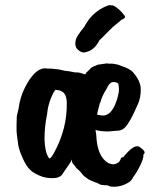

<svg xmlns="http://www.w3.org/2000/svg" viewBox="-20 -681 611 742"><path d="M401 -661 417 -660Q440 -649 461 -621Q469 -611 448 -604Q447 -601 437 -594Q415 -577 395 -556Q375 -535 364 -525Q344 -484 305 -478Q292 -478 279.5 -490.5Q267 -503 273 -528Q278 -544 307 -579Q307 -582 323 -605Q354 -645 401 -661ZM438 -320Q442 -335 437 -358Q430 -364 418 -364Q403 -364 391 -336Q375 -312 367 -283H366Q355 -241 355 -238Q371 -234 381 -234.5Q391 -235 404 -245Q427 -267 438 -320ZM238 -287Q237 -309 228 -320.5Q219 -332 195 -334Q188 -329 176.5 -300.5Q165 -272 162 -240Q152 -192 152 -144Q153 -95 168 -72Q170 -68 172 -69Q177 -69 188 -89Q241 -185 238 -287ZM435 -176 398 -173Q367 -173 349 -179L352 -160Q355 -77 398 -51Q410 -46 418 -46Q426 -46 439 -54Q443 -58 446 -65Q447 -74 456 -73Q497 -125 518 -114Q539 -100 539 -92Q539 -88 534 -83V-77Q534 -67 521.5 -41Q509 -15 495 3Q488 18 477 24Q445 44 409 40Q401 39 398 36Q390 34 386 35L378 34Q369 34 363 30Q353 24 349 24Q323 14 317.5 9Q312 4 308 2Q304 0 289 -19Q276 -30 274 -33Q268 -42 264 -46Q257 -53 257 -65L254 -57Q254 -55 225 -14Q216 5 191.5 7Q167 9 144 2Q113 -9 97 -24Q81 -39 65.5 -74.5Q50 -110 49 -133Q44 -166 44 -175V-199Q44 -235 47 -241Q48 -245 52 -262Q57 -304 76 -342Q113 -415 152 -417H157Q159 -416 163 -416H176Q211 -413 219 -410Q234 -406 245 -406L271 -401Q283 -402 294.5 -398Q306 -394 310 -394L313 -400L326 -412Q332 -421 344 -425Q358 -432 365 -432L393 -436Q398 -435 400 -435H413Q435 -433 449 -426Q479 -417 493 -403Q524 -368 524 -336Q524 -304 514 -281Q489 -224 478 -209Q460 -176 435 -176Z"/></svg>

Font: Caveat Brush
Style: Regular
Weight: 400
Designer: Pablo Impallari
Foundry: Creative Lab NY
Version: Version 1.096; ttfautohint (v1.3)